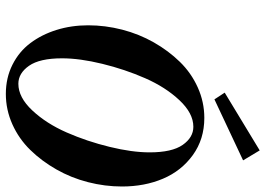

<svg xmlns="http://www.w3.org/2000/svg" viewBox="-148 -762 922 667"><g transform="rotate(90 313.5 -428.0)"><path d="M324.7 -711.4 301.3 -747.1 502 -868.7 536.6 -811ZM305.7 13.2Q250 13.2 204.3 -9.8Q158.7 -32.7 129.2 -72Q99.6 -111.3 83.5 -162.8Q67.4 -214.4 67.4 -272.9Q67.4 -332 82.5 -390.9Q97.7 -449.7 126.7 -500.7Q155.8 -551.8 194.3 -591.3Q232.9 -630.9 283.4 -653.6Q334 -676.3 389.2 -676.3Q462.9 -676.3 518.1 -636.5Q573.2 -596.7 600.3 -532.7Q627.4 -468.8 627.4 -390.1Q627.4 -331.1 612.3 -272.2Q597.2 -213.4 568.1 -162.4Q539.1 -111.3 500.5 -71.8Q461.9 -32.2 411.4 -9.5Q360.8 13.2 305.7 13.2ZM270.5 -30.3Q317.9 -30.3 363.3 -78.9Q408.7 -127.4 439.7 -198.2Q470.7 -269 489.7 -347.2Q508.8 -425.3 508.8 -486.3Q508.8 -564 482.9 -601.1Q457 -638.2 419.9 -638.2Q373 -638.2 327.6 -589.8Q282.2 -541.5 251.2 -470.7Q220.2 -399.9 201.2 -321.8Q182.1 -243.7 182.1 -182.1Q182.1 -104.5 208 -67.4Q233.9 -30.3 270.5 -30.3Z"/></g></svg>

Font: Elstob 10pt
Style: Bold Italic
Weight: 700
Italic angle: -20°
Designer: Peter S. Baker
Version: Version 1.015